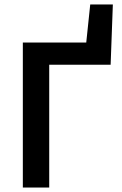

<svg xmlns="http://www.w3.org/2000/svg" viewBox="-20 -846 551 866"><path d="M83 0H202V-554H479L489 -826H387L369 -654H83Z"/></svg>

Font: Source Sans Pro Semibold
Style: Regular
Weight: 600
Designer: Paul D. Hunt
Foundry: Adobe Systems Incorporated
Version: Version 3.006;hotconv 1.0.111;makeotfexe 2.5.65597